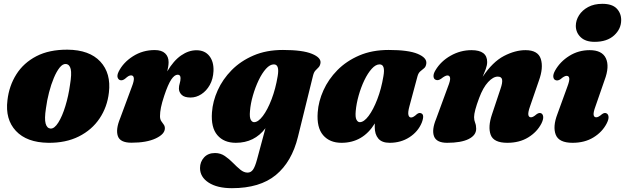

<svg xmlns="http://www.w3.org/2000/svg" viewBox="-20 -735 3272 1005"><path d="M333.5 -475Q448 -474 505 -412.8Q562 -351.5 550 -250.5Q541.5 -175 501.2 -115Q461 -55 392.8 -20.8Q324.5 13.5 232.5 12.5Q120 11 63.2 -49.8Q6.5 -110.5 19 -210.5Q27.5 -285.5 65.5 -345.8Q103.5 -406 170.5 -440.8Q237.5 -475.5 333.5 -475ZM244 -62Q264.5 -60.5 285.2 -93.5Q306 -126.5 322.2 -179.8Q338.5 -233 346.5 -291.5Q356 -348.5 350.2 -373.2Q344.5 -398 325 -400Q308.5 -401.5 292.2 -381.2Q276 -361 261.8 -327Q247.5 -293 236.8 -251.5Q226 -210 220.5 -168Q212 -113 218.8 -88.5Q225.5 -64 244 -62Z M611.5 -315Q600.5 -316.5 596 -328.5Q591.5 -340.5 601 -360Q625 -408 676 -440.5Q727 -473 790 -473Q826 -473 844.2 -455.8Q862.5 -438.5 862.5 -409.5Q862.5 -398.5 860.5 -386.5Q858.5 -374.5 855.5 -361.5Q888.5 -417.5 928 -444.8Q967.5 -472 1008.5 -472Q1052 -472 1075.8 -442Q1099.5 -412 1097.5 -363Q1095.5 -321 1078 -290Q1060.5 -259 1033.8 -241.8Q1007 -224.5 977.5 -224.5Q945 -224.5 930.8 -238.8Q916.5 -253 916.5 -271.5Q916.5 -285.5 920.8 -298.8Q925 -312 925 -326Q925 -344 910 -344Q893.5 -344 876.5 -318.8Q859.5 -293.5 839.5 -233.5Q827.5 -197.5 822.5 -172.5Q817.5 -147.5 817.5 -127Q817.5 -111 824 -101.2Q830.5 -91.5 836.8 -83.2Q843 -75 843 -63.5Q843 -33 795.2 -10.5Q747.5 12 668 12Q608.5 12 596.8 -23Q585 -58 609 -116L670 -280.5Q682.5 -312.5 680.5 -326.5Q678.5 -340.5 666 -340.5Q659.5 -340.5 652.8 -336.8Q646 -333 635.5 -323.5Q622.5 -313 611.5 -315Z M1539.5 -18.5Q1507.5 112 1424 181Q1340.5 250 1194 250Q1117 250 1072 220.8Q1027 191.5 1027 144.5Q1027 112.5 1048 89.2Q1069 66 1105.5 66Q1134 66 1156.8 81.5Q1179.5 97 1199.2 117.2Q1219 137.5 1237.8 153Q1256.5 168.5 1276 168.5Q1293 168.5 1304 153.5Q1315 138.5 1325.5 99.5L1369.5 -64Q1312 12.5 1214.5 12.5Q1152 12.5 1117.8 -27.5Q1083.5 -67.5 1089.5 -147Q1093.5 -204.5 1119.5 -262.2Q1145.5 -320 1192.5 -367.8Q1239.5 -415.5 1306.8 -444.5Q1374 -473.5 1461 -473.5Q1564 -473.5 1613 -453.2Q1662 -433 1657.5 -404.5Q1655 -390 1647.5 -382.5Q1640 -375 1631.5 -366.2Q1623 -357.5 1618.5 -339ZM1288.5 -153.5Q1285.5 -121 1292.5 -108.2Q1299.5 -95.5 1310 -95.5Q1331.5 -95.5 1356 -128Q1380.5 -160.5 1401.5 -215.2Q1422.5 -270 1433.5 -336.5Q1444 -398 1413.5 -398Q1393 -398 1372.2 -375Q1351.5 -352 1333.8 -314.8Q1316 -277.5 1303.8 -235Q1291.5 -192.5 1288.5 -153.5Z M2123 -178.5Q2114.5 -147 2117.8 -133.5Q2121 -120 2132 -120Q2143.5 -120 2161.5 -137Q2173.5 -146.5 2183 -142.5Q2204.5 -136.5 2187.5 -92.5Q2168 -45.5 2123 -16.5Q2078 12.5 2019.5 12.5Q1979 12.5 1960.2 -9.8Q1941.5 -32 1941.5 -70Q1941.5 -79 1942 -89Q1879.5 12.5 1767.5 12.5Q1705.5 12.5 1671.2 -27.5Q1637 -67.5 1643 -147Q1647 -204.5 1673 -262.2Q1699 -320 1746 -367.8Q1793 -415.5 1860.2 -444.5Q1927.5 -473.5 2014.5 -473.5Q2118 -473.5 2166.5 -453Q2215 -432.5 2211.5 -403Q2209.5 -386 2200.2 -378.2Q2191 -370.5 2180.8 -362.2Q2170.5 -354 2165.5 -336.5ZM1842 -154Q1839 -121 1846 -108.2Q1853 -95.5 1863 -95.5Q1885 -95.5 1909.5 -128.2Q1934 -161 1955 -215.5Q1976 -270 1987 -336.5Q1998 -398 1967 -398Q1946.5 -398 1925.8 -375Q1905 -352 1887.2 -315Q1869.5 -278 1857.5 -235.5Q1845.5 -193 1842 -154Z M2261.5 -317Q2250.5 -320.5 2249.2 -334.8Q2248 -349 2259.5 -367.5Q2287.5 -414.5 2338.8 -443.5Q2390 -472.5 2448 -472.5Q2530 -472.5 2530 -410.5Q2530 -394 2522.8 -374Q2515.5 -354 2506.5 -333Q2558.5 -411 2617.5 -441.8Q2676.5 -472.5 2730.5 -472.5Q2796 -472.5 2810.8 -426.5Q2825.5 -380.5 2800.5 -312L2754.5 -178.5Q2743.5 -147.5 2745.5 -134.2Q2747.5 -121 2759.5 -121Q2770.5 -121 2788 -136.5Q2802 -147 2812.5 -142Q2821.5 -138 2823.2 -124.5Q2825 -111 2814 -88.5Q2791 -44 2745 -15.8Q2699 12.5 2635.5 12.5Q2564 12.5 2548.5 -29.2Q2533 -71 2555.5 -137L2600 -270.5Q2611 -302 2608.2 -318Q2605.5 -334 2585.5 -334Q2561.5 -334 2535 -305.5Q2508.5 -277 2488 -222Q2461.5 -151.5 2461.5 -122Q2461.5 -106 2467 -92.5Q2472.5 -79 2472.5 -61Q2472.5 -27 2433 -7.2Q2393.5 12.5 2320.5 12.5Q2265 12.5 2252 -21.2Q2239 -55 2263 -113L2324.5 -280.5Q2338 -314 2336 -327Q2334 -340 2322 -340Q2310.5 -340 2288.5 -322.5Q2273 -312 2261.5 -317Z M3092.5 -516Q3045 -516 3019.8 -540Q2994.5 -564 2994 -599Q2994 -628.5 3010.8 -655Q3027.5 -681.5 3058.5 -698.2Q3089.5 -715 3133 -715Q3184 -715 3207.8 -690.5Q3231.5 -666 3231.5 -630Q3231.5 -583.5 3194.5 -549.8Q3157.5 -516 3092.5 -516ZM3097 -178.5Q3085.5 -147.5 3087.2 -134.2Q3089 -121 3101 -121Q3112.5 -121 3130 -136.5Q3143.5 -147 3154 -142Q3163.5 -138 3165.2 -124.5Q3167 -111 3155.5 -88.5Q3132.5 -44 3086.5 -15.8Q3040.5 12.5 2977 12.5Q2905.5 12.5 2889 -29.8Q2872.5 -72 2897.5 -137.5L2949.5 -280.5Q2961.5 -312 2959.8 -325Q2958 -338 2946 -338Q2934 -338 2914 -320.5Q2899 -310.5 2888 -315.5Q2878 -319 2876.2 -332.5Q2874.5 -346 2886 -366.5Q2912 -412.5 2960 -442.5Q3008 -472.5 3066.5 -472.5Q3131.5 -472.5 3151.5 -429.8Q3171.5 -387 3144.5 -315.5Z"/></svg>

Font: Fraunces 72pt Soft Black
Style: Italic
Weight: 900
Italic angle: -16°
Version: Version 1.000;[b76b70a41]